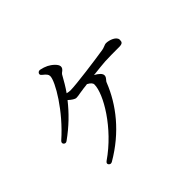

<svg xmlns="http://www.w3.org/2000/svg" viewBox="-168 -1042 1336 1336"><g transform="rotate(-45 500.0 -374.0)"><path d="M226 24C234 33 243 34 254 28C440 -80 557 -232 618 -386C620 -393 626 -400 633 -408C637 -413 644 -421 644 -434C644 -452 623 -471 593 -487C597 -487 600 -487 605 -488C647 -493 688 -497 715 -499C754 -501 802 -501 835 -501H854C889 -501 894 -512 894 -534C894 -565 842 -585 808 -585C802 -585 794 -582 787 -579C778 -575 765 -570 738 -567C684 -558 459 -527 403 -527C391 -527 380 -529 369 -532C394 -567 416 -605 440 -648C442 -652 450 -658 458 -664C464 -670 473 -677 473 -692C473 -716 435 -747 409 -760C393 -768 375 -774 355 -778C344 -780 336 -776 331 -768C326 -760 328 -751 339 -743C363 -724 373 -713 373 -697C373 -645 264 -461 110 -326C100 -317 99 -307 106 -299C114 -291 123 -290 133 -297C218 -358 283 -422 340 -494C361 -475 381 -461 395 -461C406 -461 419 -463 434 -466C437 -466 442 -467 447 -468C452 -469 456 -469 462 -470C464 -470 469 -471 473 -472L500 -475C504 -476 508 -476 514 -477C538 -464 549 -452 549 -438C549 -346 424 -134 232 -2C221 6 219 16 226 24Z"/></g></svg>

Font: 寒蝉锦书宋 Text
Style: Regular
Weight: 400
Designer: 寒蝉锦书宋{Warren} 思源宋体{Ryoko NISHIZUKA 西塚涼子 (kana & ideographs); Frank Grießhammer (Latin, Greek & Cyrillic); Wenlong ZHANG 
Foundry: Adobe & ChillType
Version: Version 2.000;Glyphs 3.1.1 (3135)